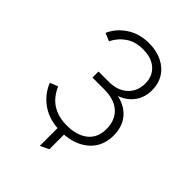

<svg xmlns="http://www.w3.org/2000/svg" viewBox="-244 -834 1112 1112"><g transform="rotate(45 312.0 -278.0)"><path d="M286 156.5V-32H339V131ZM312.5 12Q222 12 159.8 -30Q97.5 -72 68.5 -143L117.5 -162.5Q145.5 -98.5 194.2 -68Q243 -37.5 312.5 -37.5Q395 -37.5 442.8 -75.8Q490.5 -114 490.5 -186.5Q490.5 -257 446 -298Q401.5 -339 317.5 -339H222V-388.5H305.5Q377 -388.5 420 -427.5Q463 -466.5 463 -531.5Q463 -591.5 422.8 -627Q382.5 -662.5 314 -662.5Q251.5 -662.5 208.5 -633.5Q165.5 -604.5 141 -555.5L92.5 -575.5Q119.5 -636.5 177.8 -674.2Q236 -712 314 -712Q375 -712 421.2 -689.2Q467.5 -666.5 493 -625.8Q518.5 -585 518.5 -531.5Q518.5 -475.5 489 -432.2Q459.5 -389 402 -367.5Q471 -352 508.8 -305.5Q546.5 -259 546.5 -187.5Q546.5 -127 517.5 -82.2Q488.5 -37.5 435.8 -12.8Q383 12 312.5 12Z"/></g></svg>

Font: Overpass ExtraLight
Style: Regular
Weight: 250
Designer: Delve Withrington, Dave Bailey, Thomas Jockin
Foundry: Delve Fonts LLC
Version: Version 4.000